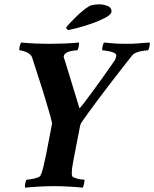

<svg xmlns="http://www.w3.org/2000/svg" viewBox="-20 -858 711 885"><path d="M192 -143Q185 -111 179.5 -87Q174 -63 166 -48Q163 -43 154.5 -40Q146 -37 136 -34.5Q126 -32 117 -31Q108 -30 103 -30Q101 -28 99 -22.5Q97 -17 96 -11Q95 -5 95 0.5Q95 6 96 7Q124 4 161.5 2Q199 0 228 0Q257 0 296 2Q335 4 361 7Q363 5 364.5 -0.5Q366 -6 367.5 -12Q369 -18 369.5 -23.5Q370 -29 368 -30Q364 -30 354.5 -31Q345 -32 336 -34.5Q327 -37 320 -40Q313 -43 312 -48Q311 -51 311 -54.5Q311 -58 311 -63Q311 -77 314.5 -97Q318 -117 323 -143L349 -277Q350 -282 352 -287Q354 -292 358 -297Q368 -312 387 -338Q406 -364 429.5 -395.5Q453 -427 478.5 -460.5Q504 -494 526.5 -522.5Q549 -551 565.5 -572.5Q582 -594 588 -601Q595 -610 605.5 -614.5Q616 -619 627 -621.5Q638 -624 648 -625Q658 -626 662 -626Q664 -628 666 -633Q668 -638 669 -644Q670 -650 670.5 -655.5Q671 -661 669 -662Q654 -661 641.5 -660Q629 -659 616.5 -658Q604 -657 590.5 -656.5Q577 -656 562 -656Q546 -656 534 -656.5Q522 -657 510.5 -657.5Q499 -658 487 -659.5Q475 -661 459 -662Q458 -660 456 -655Q454 -650 452.5 -644Q451 -638 451 -633Q451 -628 452 -626Q457 -626 467.5 -624.5Q478 -623 488.5 -620.5Q499 -618 507.5 -613.5Q516 -609 516 -603Q516 -598 513.5 -590.5Q511 -583 507 -577Q486 -547 459 -508.5Q432 -470 407 -436.5Q382 -403 365 -380.5Q348 -358 346 -360L278 -582Q276 -587 274.5 -591.5Q273 -596 274 -599Q276 -608 284 -613.5Q292 -619 302 -621.5Q312 -624 322 -625Q332 -626 336 -626Q338 -628 340 -633Q342 -638 343 -644Q344 -650 344.5 -655.5Q345 -661 343 -662Q315 -659 277 -657.5Q239 -656 210 -656Q195 -656 177.5 -656.5Q160 -657 142 -657.5Q124 -658 107 -659.5Q90 -661 77 -662Q76 -660 74 -655Q72 -650 70.5 -644Q69 -638 69 -633Q69 -628 70 -626Q75 -626 83 -624Q91 -622 100 -618.5Q109 -615 117 -608.5Q125 -602 128 -593Q133 -578 136 -568Q139 -558 146 -537Q162 -486 177 -441Q183 -421 189 -401Q195 -381 200.5 -362.5Q206 -344 210.5 -328.5Q215 -313 217 -303Q219 -297 219.5 -292.5Q220 -288 219 -283ZM294 -719Q300 -720 332 -728Q364 -736 400 -748.5Q436 -761 465 -776Q494 -791 494 -806Q494 -824 474.5 -831Q455 -838 438 -838Q427 -838 413 -836Q399 -834 392 -830Q376 -821 358 -805.5Q340 -790 324.5 -774.5Q309 -759 298 -747Q287 -735 285 -732Q285 -729 288 -725Q291 -721 294 -719Z"/></svg>

Font: Vermiglione
Style: Italic
Weight: 400
Italic angle: -11°
Version: Version 1.105